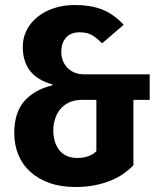

<svg xmlns="http://www.w3.org/2000/svg" viewBox="-20 -730 640 767"><path d="M281 17Q222 17 176.5 0.5Q131 -16 100 -44.5Q69 -73 53 -112.5Q37 -152 37 -198Q37 -281 77.5 -326.5Q118 -372 189 -389V-393Q71 -425 71 -543Q71 -579 86.5 -609.5Q102 -640 130 -662.5Q158 -685 196 -697.5Q234 -710 279 -710Q341 -710 387 -692.5Q433 -675 474 -631L388 -557Q365 -580 346 -590.5Q327 -601 298 -601Q263 -601 244 -580Q225 -559 225 -523Q225 -484 250 -458.5Q275 -433 317 -433H578V-331H513V-70Q497 -53 475.5 -37.5Q454 -22 425.5 -10Q397 2 361.5 9.5Q326 17 281 17ZM308 -331Q278 -331 256.5 -321Q235 -311 221 -294Q207 -277 200 -255Q193 -233 193 -210Q193 -160 217.5 -129.5Q242 -99 290 -99Q315 -99 334 -106.5Q353 -114 365 -126V-331Z"/></svg>

Font: Qzxlaeiskcpccdgjqmyffctclhy
Style: Regular
Weight: 700
Monospace: yes
Designer: Carrois Corporate & Edenspiekermann
Foundry: Carrois Corporate GbR & Edenspiekermann AG
Version: Version 2.001